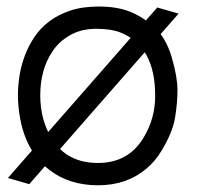

<svg xmlns="http://www.w3.org/2000/svg" viewBox="-20 -547 596 580"><path d="M519.5 -505.9 68.4 9.3 3.9 -9.3 455.1 -524.4ZM342.8 -449.2Q314.9 -460 270 -460Q225.1 -460 191.2 -440.4Q157.2 -420.9 137.7 -390.6Q101.6 -335.9 101.6 -259.3Q101.6 -182.6 138.2 -125.5Q183.6 -54.7 275.9 -54.7Q368.2 -54.7 414.1 -131.8Q449.2 -190.4 448.7 -258.3Q448.7 -408.2 342.8 -449.2ZM498.5 -375Q516.1 -314.5 516.1 -275.4Q516.1 -236.3 508.8 -191.4Q501 -145.5 466.8 -89.8Q449.2 -60.5 422.9 -38.1Q363.3 12.7 276.4 12.7Q189.5 12.7 129.9 -33.2Q56.2 -89.4 39.1 -199.7Q34.2 -230.5 34.2 -258.5Q34.2 -286.6 38.8 -317.4Q43.5 -348.1 54.7 -378.2Q65.9 -408.2 84 -435.3Q102.1 -462.4 129.2 -482.7Q156.2 -502.9 192.6 -515.1Q229 -527.3 279.5 -527.3Q330.1 -527.3 368.7 -513.2Q407.2 -499 443.8 -467Q480.5 -435.1 498.5 -375Z"/></svg>

Font: AnjaliOldLipi
Style: Regular
Weight: 400
Designer: Kevin & Siji
Foundry: Core : Kevin & Siji
Modification : Hiran Venugopalan
Opentype mlm2 support: Rajeesh Nambiar
New Feature Table : Santhosh
Version: Version 7.1.0+20221109